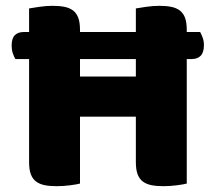

<svg xmlns="http://www.w3.org/2000/svg" viewBox="-20 -635 741 660"><path d="M622 -4Q611 -1 587.5 2Q564 5 541 5Q518 5 500.5 1.5Q483 -2 471 -11Q459 -20 453 -36Q447 -52 447 -78V-234H255V-4Q244 -1 220.5 2Q197 5 174 5Q151 5 133.5 1.5Q116 -2 104 -11Q92 -20 86 -36Q80 -52 80 -78V-432H33Q28 -440 24 -452Q20 -464 20 -478Q20 -503 31 -514Q42 -525 62 -525H80V-606Q91 -608 115 -611.5Q139 -615 161 -615Q184 -615 201.5 -611.5Q219 -608 231 -599Q243 -590 249 -574Q255 -558 255 -532V-525H447V-606Q458 -608 482 -611.5Q506 -615 528 -615Q551 -615 568.5 -611.5Q586 -608 598 -599Q610 -590 616 -574Q622 -558 622 -532V-525H668Q672 -518 676.5 -506Q681 -494 681 -480Q681 -455 670 -443.5Q659 -432 639 -432H622ZM447 -372V-432H255V-372Z"/></svg>

Font: Baloo
Style: Regular
Weight: 400
Designer: Sarang Kulkarni and Ek Type
Foundry: Ek Type
Version: Version 1.100;PS 1.000;hotconv 1.0.88;makeotf.lib2.5.647800;